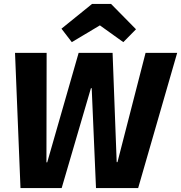

<svg xmlns="http://www.w3.org/2000/svg" viewBox="-20 -964 928 984"><path d="M688 0H472L450 -512H446L296 0H85L57 -693H219L218 -132H222L383 -693H557L578 -133H582L726 -693H888ZM348 -748 295 -817 452 -944H549L677 -814L612 -748L492 -834Z"/></svg>

Font: Qjlgwqiwhsfqbnnlvksmvfsycuq
Style: Regular
Weight: 700
Italic angle: -8°
Designer: Carrois Corporate & Edenspiekermann
Foundry: Carrois Corporate GbR & Edenspiekermann AG
Version: Version 2.001